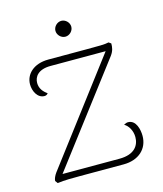

<svg xmlns="http://www.w3.org/2000/svg" viewBox="-100 -716 676 795"><g transform="rotate(-15 238.0 -318.5)"><path d="M237 -573C255 -573 271 -589 271 -607C271 -625 255 -641 237 -641C219 -641 203 -625 203 -607C203 -589 219 -573 237 -573ZM395 -164C390 -164 384 -162 377 -158C395 -148 409 -124 409 -97C409 -62 388 -27 322 -27H78L398 -448C411 -466 413 -481 413 -497L403 -504C387 -500 359 -500 308 -500H144C80 -500 44 -463 44 -420C44 -391 60 -358 90 -358C96 -358 102 -361 105 -366C88 -378 74 -394 74 -418C74 -445 93 -472 146 -472H382L55 -40C47 -29 41 -16 41 -7L49 4C79 0 116 0 146 0H333C397 0 439 -38 439 -94C439 -120 430 -164 395 -164Z"/></g></svg>

Font: Arima Koshi Thin
Style: Regular
Weight: 250
Designer: Joana Correia and Natanael Gama
Foundry: NDISCOVER
Version: Version 1.019;PS 001.019;hotconv 1.0.88;makeotf.lib2.5.64775